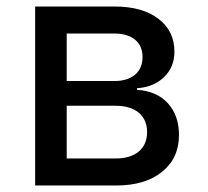

<svg xmlns="http://www.w3.org/2000/svg" viewBox="-20 -570 640 590"><path d="M88 0V-550H332Q417 -550 466.5 -512.5Q516 -475 516 -411Q516 -364 484 -333Q452 -302 401 -299V-294Q462 -290 496 -252.5Q530 -215 530 -155Q530 -84 478 -42Q426 0 337 0ZM185 -321H331Q372 -321 395 -340.5Q418 -360 418 -395Q418 -429 395 -448Q372 -467 331 -467H185ZM185 -83H335Q381 -83 406.5 -104.5Q432 -126 432 -164Q432 -202 406.5 -223.5Q381 -245 335 -245H185Z"/></svg>

Font: JetBrains Mono NL Medium
Style: Regular
Weight: 500
Monospace: yes
Designer: Philipp Nurullin, Konstantin Bulenkov
Foundry: JetBrains
Version: Version 2.305; ttfautohint (v1.8.4.7-5d5b)